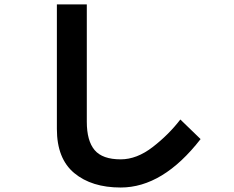

<svg xmlns="http://www.w3.org/2000/svg" viewBox="-20 -793 1040 852"><path d="M232.4 -220.7V-773.4H365.2V-252.9Q365.2 -168 399.9 -127Q434.6 -85.9 515.6 -85.9Q586.9 -85.9 657.7 -140.6Q728.5 -195.3 780.3 -262.7L870.1 -175.8Q703.1 39.1 515.6 39.1Q386.7 39.1 309.6 -24.9Q232.4 -88.9 232.4 -220.7Z"/></svg>

Font: Gothic A1 ExtraBold
Style: Regular
Weight: 800
Designer: HanYang I&C Co.,Ltd.
Foundry: HanYang I&C Co.,Ltd.
Version: Version 2.50